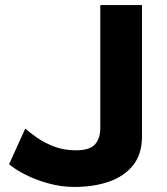

<svg xmlns="http://www.w3.org/2000/svg" viewBox="-20 -720 662 760"><path d="M80 -211Q97 -196 126 -175.5Q155 -155 194 -140Q233 -125 281 -125Q334 -125 355.5 -148Q377 -171 377 -215V-700H542V-180Q542 -110 507 -66Q472 -22 411.5 -1Q351 20 274 20Q223 20 172 6Q121 -8 80 -29Q39 -50 16 -70Z"/></svg>

Font: Copperplate Sans CC
Style: Bold
Weight: 700
Designer: indestructible type*
Foundry: Cowboy Collective
Version: Version 1.000